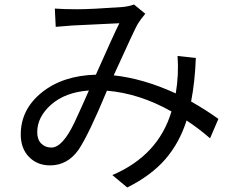

<svg xmlns="http://www.w3.org/2000/svg" viewBox="-20 -771 1040 851"><path d="M509 -668 301 -658Q297 -658 227 -652L223 -733Q262 -730 323 -730Q384 -730 524 -740Q553 -743 574 -751L624 -710Q602 -684 590 -664Q578 -644 484 -437Q615 -423 759 -357Q773 -440 767 -523L848 -514Q844 -408 827 -321Q891 -285 948 -244L911 -158Q863 -200 807 -237Q775 -137 712.5 -65Q650 7 544 60L478 5Q682 -82 740 -277Q598 -357 454 -369Q373 -174 328 -107Q279 -38 202 -38Q145 -38 108.5 -75.5Q72 -113 72 -175Q72 -286 165 -361Q258 -436 405 -440Q483 -616 509 -668ZM145 -185Q145 -153 162.5 -135Q180 -117 208 -117Q257 -117 310 -228Q322 -255 330 -271.5Q338 -288 353.5 -323.5Q369 -359 374 -370Q269 -362 207 -307.5Q145 -253 145 -185Z"/></svg>

Font: Swei Fan Sans CJK TC
Style: Regular
Weight: 400
Version: Version 2.130